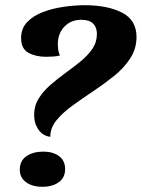

<svg xmlns="http://www.w3.org/2000/svg" viewBox="-20 -698 544 737"><path d="M173 -173Q145 -176 128 -200Q111 -224 111 -257Q111 -292 128.5 -320Q146 -348 173.5 -372Q201 -396 231.5 -418Q262 -440 289.5 -462.5Q317 -485 334.5 -510.5Q352 -536 352 -568Q352 -593 337.5 -607.5Q323 -622 292 -622Q252 -622 227 -595.5Q202 -569 202 -529Q202 -518 203.5 -507Q205 -496 210 -485Q199 -482 184.5 -481Q170 -480 157 -480Q117 -480 89 -495.5Q61 -511 61 -552Q61 -589 84.5 -613.5Q108 -638 145.5 -652Q183 -666 225.5 -672Q268 -678 305 -678Q393 -678 448.5 -649.5Q504 -621 504 -556Q504 -511 480 -474Q456 -437 418 -406.5Q380 -376 338 -348Q296 -320 258 -292.5Q220 -265 196.5 -236Q173 -207 173 -173ZM143 19Q104 19 80 1.5Q56 -16 56 -47Q56 -81 81.5 -98.5Q107 -116 146 -116Q184 -116 207 -98.5Q230 -81 230 -49Q230 -16 205.5 1.5Q181 19 143 19Z"/></svg>

Font: Sansita Swashed SemiBold
Style: Regular
Weight: 600
Designer: Pablo Cosgaya
Foundry: Omnibus-Type
Version: Version 1.003; ttfautohint (v1.8.3)